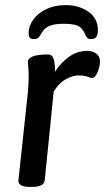

<svg xmlns="http://www.w3.org/2000/svg" viewBox="-20 -729 411 751"><path d="M237 -709Q289 -709 326 -683Q363 -657 363 -610Q363 -576 337 -576Q325 -576 321.5 -581Q318 -586 315 -590Q309 -609 293.5 -622.5Q278 -636 230 -636Q195 -636 177 -629Q159 -622 150.5 -611Q142 -600 137 -590Q130 -576 113 -576Q102 -576 97 -581Q92 -586 92 -599Q92 -628 111 -653.5Q130 -679 162.5 -694Q195 -709 237 -709ZM95 2Q72 2 61.5 -5Q51 -12 52 -23L89 -368Q91 -389 91.5 -404.5Q92 -420 92 -432Q92 -455 90.5 -468Q89 -481 89 -487Q90 -516 168 -516Q186 -516 191 -494Q196 -472 195 -448Q217 -483 249.5 -506.5Q282 -530 322 -530Q342 -530 356.5 -519.5Q371 -509 371 -489Q371 -469 361.5 -446.5Q352 -424 341 -424Q334 -424 322.5 -429Q311 -434 287 -434Q265 -434 238 -419.5Q211 -405 190 -371L155 -24Q152 2 106 2Z"/></svg>

Font: Asap Medium
Style: Italic
Weight: 500
Italic angle: -6°
Designer: Pablo Cosgaya
Foundry: Omnibus-Type
Version: Version 3.001; ttfautohint (v1.8.3)